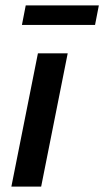

<svg xmlns="http://www.w3.org/2000/svg" viewBox="-20 -689 385 709"><path d="M22 0H132L230 -492H120ZM61 -597H331L345 -669H75Z"/></svg>

Font: Source Sans Pro Semibold
Style: Italic
Weight: 600
Italic angle: -11°
Designer: Paul D. Hunt
Foundry: Adobe Systems Incorporated
Version: Version 3.006;hotconv 1.0.111;makeotfexe 2.5.65597